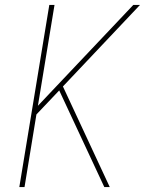

<svg xmlns="http://www.w3.org/2000/svg" viewBox="-20 -755 616 775"><path d="M58 0H79L127 -293L219 -390L401 0H423L234 -406L545 -735H518L133 -328L200 -735H179Z"/></svg>

Font: Iosevka Sparkle Thin
Style: Italic
Weight: 100
Italic angle: -9°
Designer: Belleve Invis
Foundry: Belleve Invis
Version: Version 4.5.0; ttfautohint (v1.8.3)